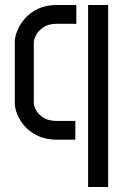

<svg xmlns="http://www.w3.org/2000/svg" viewBox="-20 -558 493 767"><path d="M207 0Q164 0 132 -15Q100 -30 79.5 -53Q59 -76 49 -101Q39 -126 39 -145V-391Q39 -410 49 -435Q59 -460 79 -483.5Q99 -507 131 -522.5Q163 -538 207 -538H285V-463H207Q174 -463 154 -449.5Q134 -436 124.5 -418.5Q115 -401 115 -388V-149Q115 -133 125 -116Q135 -99 155 -87Q175 -75 205 -75H281V0ZM332 189V-538H412V189Z"/></svg>

Font: Stick No Bills ExtraLight
Style: Regular
Weight: 400
Version: Version 2.000